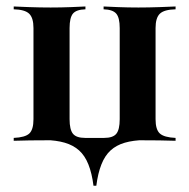

<svg xmlns="http://www.w3.org/2000/svg" viewBox="-20 -437 587 596"><path d="M270.2 139.5Q265.3 100.8 254.4 73.4Q243.5 46 225.4 29.8Q207.3 13.7 181 6Q154.8 -1.6 119.4 -2.4L274.2 -4.8L429.8 -2.4Q393.5 -1.6 367.3 6Q341.1 13.7 323.4 29.8Q305.6 46 294.8 73.4Q283.9 100.8 279 139.5ZM22.6 0V-8.9Q58.1 -10.5 71 -22.6Q83.9 -34.7 83.9 -66.9V-350Q83.9 -381.5 70.6 -394.4Q57.3 -407.3 22.6 -408.1V-416.9Q38.7 -416.1 71.8 -414.9Q104.8 -413.7 137.1 -413.7Q169.4 -413.7 199.6 -414.9Q229.8 -416.1 245.2 -416.9V-408.1Q216.9 -407.3 206.5 -394.8Q196 -382.3 196 -350V-66.9Q196 -34.7 206.5 -21.8Q216.9 -8.9 244.4 -8.9H303.2Q330.6 -8.9 341.1 -21.8Q351.6 -34.7 351.6 -66.9V-350Q351.6 -382.3 340.7 -394.8Q329.8 -407.3 301.6 -408.1V-416.9Q316.9 -416.1 347.2 -414.9Q377.4 -413.7 409.7 -413.7Q441.1 -413.7 474.6 -414.9Q508.1 -416.1 525 -416.9V-408.1Q489.5 -407.3 476.2 -394.4Q462.9 -381.5 462.9 -350V-66.9Q462.9 -34.7 476.2 -22.6Q489.5 -10.5 525 -8.9V0Q507.3 -0.8 474.2 -1.2Q441.1 -1.6 409.7 -1.6Q392.7 -1.6 375 -1.2Q357.3 -0.8 333.9 -0.4Q310.5 0 275 0Q238.7 0 214.5 -0.4Q190.3 -0.8 173 -1.2Q155.6 -1.6 137.1 -1.6Q106.5 -1.6 73 -1.2Q39.5 -0.8 22.6 0Z"/></svg>

Font: Playfair 144pt
Style: Bold
Weight: 700
Version: Version 2.001;gftools[0.9.30]